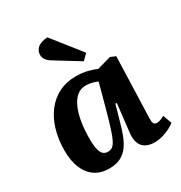

<svg xmlns="http://www.w3.org/2000/svg" viewBox="-187 -926 1009 1072"><g transform="rotate(-30 317.5 -390.0)"><path d="M541 -117Q540 -95 545 -84.5Q550 -74 567 -74Q578 -74 590.5 -79Q603 -84 614 -91L635 -34Q623 -24 601 -12.5Q579 -1 552.5 6.5Q526 14 499 14Q468 14 445 2Q422 -10 411.5 -35Q401 -60 405 -99L426 -282L417 -283L391 -191Q379 -146 365 -108.5Q351 -71 331 -43.5Q311 -16 281.5 -1Q252 14 208 14Q152 14 114.5 -13Q77 -40 58.5 -87Q40 -134 40 -196Q40 -269 58 -329.5Q76 -390 110 -434Q144 -478 192 -502Q240 -526 300 -526Q344 -526 378 -517Q412 -508 431 -499L521 -524L554 -510ZM248 -71Q264 -71 276 -79Q288 -87 299.5 -109Q311 -131 324.5 -173.5Q338 -216 357 -285L398 -437Q386 -443 365 -448.5Q344 -454 323 -454Q290 -454 265.5 -433Q241 -412 225 -374.5Q209 -337 201.5 -288.5Q194 -240 194 -186Q194 -142 200 -117Q206 -92 218 -81.5Q230 -71 248 -71ZM418 -611 383 -576 224 -674Q208 -684 198 -698.5Q188 -713 189 -730Q189 -754 208 -772Q227 -790 273 -794Z"/></g></svg>

Font: Literata
Style: Bold Italic
Weight: 700
Italic angle: -2°
Designer: Latin by Veronika Burian and Jose Scaglione. Greek by Irene Vlachou. Cyrillic by Vera Evstafieva
Foundry: TypeTogether
Version: Version 3.103;gftools[0.9.29]